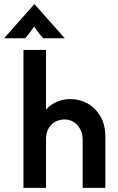

<svg xmlns="http://www.w3.org/2000/svg" viewBox="-62 -908 572 928"><path d="M51.4 0V-666.7H160.4V-378.5Q183.3 -403.5 213.5 -416.3Q243.8 -429.2 277.8 -429.2Q322.2 -429.2 360.8 -408Q399.3 -386.8 423.3 -345.8Q447.2 -304.9 447.2 -247.2V0H337.5V-232.6Q337.5 -258.3 327.1 -280.6Q316.7 -302.8 296.9 -316.7Q277.1 -330.6 249.3 -330.6Q226.4 -330.6 205.9 -319.8Q185.4 -309 172.9 -287.8Q160.4 -266.7 160.4 -234V0ZM-42.4 -722.9 103.5 -887.5H104.9L251.4 -722.9H147.2Q134.7 -736.1 124.7 -749.3Q114.6 -762.5 102.8 -779.2Q91 -762.5 81.3 -749.3Q71.5 -736.1 59 -722.9Z"/></svg>

Font: Afacad Flux SemiBold
Style: Regular
Weight: 600
Designer: Kristian Moeller
Foundry: Dicotype
Version: Version 1.100